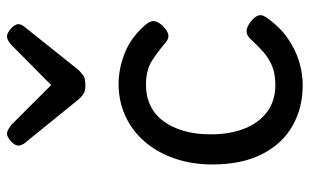

<svg xmlns="http://www.w3.org/2000/svg" viewBox="-192 -694 904 561"><g transform="rotate(-90 260.5 -413.0)"><path d="M293 19Q226 19 173.5 -11Q121 -41 91 -100Q61 -159 61 -245Q61 -305 78.5 -355.5Q96 -406 127.5 -442.5Q159 -479 202 -499Q245 -519 297 -519Q341 -519 387.5 -500.5Q434 -482 471 -438Q482 -424 479.5 -413Q477 -402 466 -390Q453 -377 441.5 -374Q430 -371 418 -381Q391 -404 364 -421.5Q337 -439 293 -439Q260 -439 233 -426Q206 -413 187.5 -388Q169 -363 159 -328.5Q149 -294 149 -250Q149 -192 166.5 -149.5Q184 -107 216 -84Q248 -61 293 -61Q325 -61 347.5 -70Q370 -79 389 -95.5Q408 -112 429 -135Q440 -146 452 -145Q464 -144 478 -133Q492 -122 496 -111.5Q500 -101 491 -88Q464 -49 430.5 -25.5Q397 -2 361.5 8.5Q326 19 293 19ZM436 -845Q445 -845 458 -833.5Q471 -822 471 -811Q471 -809 470 -805.5Q469 -802 464 -795L337 -636Q331 -630 322 -623Q313 -616 293 -616Q274 -616 265 -623Q256 -630 251 -636L122 -795Q118 -802 117 -805.5Q116 -809 116 -811Q116 -822 128.5 -833.5Q141 -845 151 -845Q157 -845 163 -841.5Q169 -838 176 -833L293 -716L411 -833Q417 -838 423 -841.5Q429 -845 436 -845Z"/></g></svg>

Font: Playwrite US Modern
Style: Regular
Weight: 400
Designer: Veronika Burian, José Scaglione
Foundry: TypeTogether
Version: Version 1.002